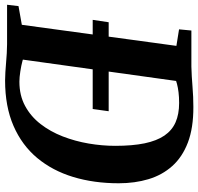

<svg xmlns="http://www.w3.org/2000/svg" viewBox="-42 -758 799 774"><g transform="rotate(90 358.0 -371.5)"><path d="M94.5 -743H239.7Q278.7 -744 320.3 -747.5Q361.9 -751 402.7 -751Q487 -751.3 545.8 -729Q604.6 -706.6 640.9 -665.9Q677.3 -625.2 693.8 -570.1Q710.3 -515.1 710.3 -450Q710.3 -350.2 684.9 -266.5Q659.5 -182.9 608.2 -121.3Q556.8 -59.8 478.8 -25.9Q400.8 8 295.7 8Q280 8 261.9 6.8Q243.7 5.5 224.3 4Q204.9 2.5 186 1.2Q167 0 149.5 0H-9.3L-3.9 -46.1L71.5 -59.5L156.4 -682.6L89.8 -693.3ZM206.7 -26.9 195.1 -70.5Q198.3 -67.1 217.1 -62.1Q235.9 -57 259.6 -53.4Q283.2 -49.7 300.8 -49.7Q356.2 -49.7 398.6 -72.7Q441 -95.6 471.5 -135Q502 -174.4 521.4 -224.3Q540.8 -274.3 550.1 -328.8Q559.4 -383.3 559.4 -436Q559.4 -505.4 549.3 -554.4Q539.1 -603.3 518.1 -634.2Q497 -665 464.4 -679.3Q431.8 -693.6 386.3 -693.6Q362.6 -693.6 343.5 -691.2Q324.4 -688.9 310.7 -685.2Q297.1 -681.6 288.6 -677.9L301.6 -708.5ZM51.5 -345.2 61.2 -409.6H419.9L411 -345.2Z"/></g></svg>

Font: Merriweather 7pt Light
Style: Italic
Weight: 300
Italic angle: -7.8°
Designer: Eben Sorkin
Foundry: Eben Sorkin
Version: Version 2.200;gftools[0.9.31]